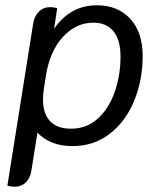

<svg xmlns="http://www.w3.org/2000/svg" viewBox="-20 -542 590 728"><path d="M8 162 106 -454Q111 -482 128 -498.5Q145 -515 171 -515Q182 -515 197 -511L185 -433Q247 -522 347 -522Q427 -522 474 -470.5Q521 -419 521 -330Q521 -239 489 -160.5Q457 -82 396.5 -35Q336 12 255 12Q171 12 122 -39L99 105Q95 133 78 149.5Q61 166 35 166Q21 166 8 162ZM437 -327Q437 -390 410.5 -423Q384 -456 334 -456Q268 -456 218.5 -402Q169 -348 154 -255L146 -203Q143 -182 143 -164Q143 -112 169.5 -83Q196 -54 249 -54Q309 -54 351.5 -93Q394 -132 415.5 -195Q437 -258 437 -327Z"/></svg>

Font: Thasadith
Style: Bold Italic
Weight: 700
Italic angle: -9°
Designer: Cadson Demak Co.,Ltd.
Foundry: Cadson Demak Co.,Ltd.
Version: Version 1.000; ttfautohint (v1.6)